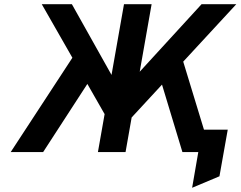

<svg xmlns="http://www.w3.org/2000/svg" viewBox="-20 -720 1139 909"><path d="M889.6 169 918.8 0H881.6L900 -106H1058.2L1019 114.6ZM540.2 -95.6 563.2 -295 934.2 -700H1098.6ZM30.6 0 355.8 -497.2 435.2 -386.8 184.2 0ZM523.4 -95.6 177.8 -700H320.4L547.4 -295ZM443.6 0 567 -700H697.8L574.4 0ZM843.6 0 726.6 -386.8 826.4 -497.2 978 0Z"/></svg>

Font: Overpass
Style: Italic
Weight: 400
Italic angle: -10°
Designer: Delve Withrington, Dave Bailey, Thomas Jockin
Foundry: Delve Fonts LLC
Version: Version 4.000